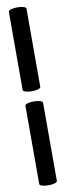

<svg xmlns="http://www.w3.org/2000/svg" viewBox="-101 -843 343 965"><g transform="rotate(-10 70.5 -360.0)"><path d="M19 -800V-400C19 -392 39 -386 64 -386C89 -386 109 -392 109 -400V-800C109 -808 89 -814 64 -814C39 -814 19 -808 19 -800ZM19 -320V80C19 88 39 94 64 94C89 94 109 88 109 80V-320C109 -328 89 -334 64 -334C39 -334 19 -328 19 -320Z"/></g></svg>

Font: Nupuram Condensed Oblique
Style: Regular
Weight: 400
Width: 3
Designer: Santhosh Thottingal (santhosh.thottingal@gmail.com)
Foundry: SMC
Version: Version 1.000